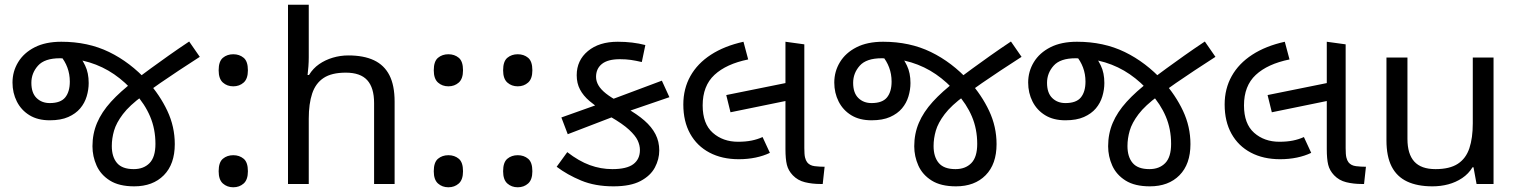

<svg xmlns="http://www.w3.org/2000/svg" viewBox="-20 -780 6437 814"><path d="M549 10Q485 10 446 -14.5Q407 -39 389.5 -78Q372 -117 372 -160Q372 -213 391.5 -259Q411 -305 450.5 -348.5Q490 -392 549 -437Q585 -465 620 -490.5Q655 -516 694.5 -544Q734 -572 782 -604L827 -539Q779 -508 738 -481Q697 -454 659.5 -428Q622 -402 585 -374Q529 -333 501 -296Q473 -259 463.5 -226Q454 -193 454 -161Q454 -115 476 -89Q498 -63 547 -63Q589 -63 614 -88.5Q639 -114 639 -170Q639 -233 616.5 -286Q594 -339 552 -385Q512 -432 464 -465Q416 -498 359 -515.5Q302 -533 234 -533Q169 -533 141 -501.5Q113 -470 113 -429Q113 -386 135 -364.5Q157 -343 191 -343Q237 -343 256.5 -367Q276 -391 276 -434Q276 -466 265.5 -494Q255 -522 236 -544L307 -555Q326 -533 341 -502Q356 -471 356 -428Q356 -400 347.5 -371.5Q339 -343 320 -320.5Q301 -298 269.5 -284Q238 -270 191 -270Q140 -270 105 -291.5Q70 -313 51.5 -349.5Q33 -386 33 -430Q33 -477 57 -516.5Q81 -556 127 -579.5Q173 -603 240 -603Q353 -603 442.5 -559.5Q532 -516 605 -436Q658 -377 689.5 -310Q721 -243 721 -169Q721 -84 674.5 -37Q628 10 549 10Z M969 -414Q943 -414 925 -430Q907 -446 907 -482Q907 -520 925 -535Q943 -550 969 -550Q995 -550 1013 -535Q1031 -520 1031 -482Q1031 -446 1013 -430Q995 -414 969 -414ZM969 14Q943 14 925 -2Q907 -18 907 -54Q907 -92 925 -107Q943 -122 969 -122Q995 -122 1013 -107Q1031 -92 1031 -54Q1031 -18 1013 -2Q995 14 969 14Z M1289 -537Q1289 -518 1287.5 -498Q1286 -478 1284 -462H1290Q1307 -490 1333 -508Q1359 -526 1391 -535.5Q1423 -545 1457 -545Q1522 -545 1565.5 -524.5Q1609 -504 1631 -461Q1653 -418 1653 -349V0H1566V-343Q1566 -408 1537 -440Q1508 -472 1446 -472Q1386 -472 1352 -449.5Q1318 -427 1303.5 -383.5Q1289 -340 1289 -277V0H1201V-760H1289Z M1881 -414Q1855 -414 1837 -430Q1819 -446 1819 -482Q1819 -520 1837 -535Q1855 -550 1881 -550Q1907 -550 1925 -535Q1943 -520 1943 -482Q1943 -446 1925 -430Q1907 -414 1881 -414ZM1881 14Q1855 14 1837 -2Q1819 -18 1819 -54Q1819 -92 1837 -107Q1855 -122 1881 -122Q1907 -122 1925 -107Q1943 -92 1943 -54Q1943 -18 1925 -2Q1907 14 1881 14Z M2175 -414Q2149 -414 2131 -430Q2113 -446 2113 -482Q2113 -520 2131 -535Q2149 -550 2175 -550Q2201 -550 2219 -535Q2237 -520 2237 -482Q2237 -446 2219 -430Q2201 -414 2175 -414ZM2175 14Q2149 14 2131 -2Q2113 -18 2113 -54Q2113 -92 2131 -107Q2149 -122 2175 -122Q2201 -122 2219 -107Q2237 -92 2237 -54Q2237 -18 2219 -2Q2201 14 2175 14Z M2581 10Q2503 10 2444 -14.5Q2385 -39 2340 -73L2385 -135Q2434 -97 2480.5 -80Q2527 -63 2576 -63Q2637 -63 2665 -84Q2693 -105 2693 -144Q2693 -164 2683.5 -184.5Q2674 -205 2647 -230Q2620 -255 2568 -285L2541 -306Q2506 -329 2479.5 -351.5Q2453 -374 2439 -400.5Q2425 -427 2425 -461Q2425 -524 2472.5 -563.5Q2520 -603 2599 -603Q2631 -603 2660 -599.5Q2689 -596 2716 -589L2701 -517Q2675 -523 2654.5 -526Q2634 -529 2608 -529Q2557 -529 2532 -509Q2507 -489 2507 -454Q2507 -436 2517 -418.5Q2527 -401 2549 -383.5Q2571 -366 2607 -347L2635 -322Q2681 -296 2712 -269Q2743 -242 2759 -211Q2775 -180 2775 -142Q2775 -105 2756.5 -70Q2738 -35 2695.5 -12.5Q2653 10 2581 10ZM2387 -211 2360 -282 2551 -350 2786 -438 2818 -368 2611 -297Z M3112 -105Q3041 -105 2988 -133Q2935 -161 2906 -213Q2877 -265 2877 -337Q2877 -404 2907 -457.5Q2937 -511 2994 -548Q3051 -585 3132 -603L3152 -528Q3059 -509 3009 -462.5Q2959 -416 2959 -333Q2959 -255 3002 -217Q3045 -179 3109 -179Q3141 -179 3166 -184Q3191 -189 3213 -199L3244 -132Q3217 -119 3183.5 -112Q3150 -105 3112 -105ZM3077 -304 3059 -377 3326 -431V-355ZM3458 0Q3423 0 3392.5 -7.5Q3362 -15 3341 -37Q3322 -57 3316 -81.5Q3310 -106 3310 -148V-603L3390 -592V-152Q3390 -125 3393 -112.5Q3396 -100 3402 -92Q3413 -78 3434 -75.5Q3455 -73 3476 -73L3468 0Z M4033 10Q3969 10 3930 -14.5Q3891 -39 3873.5 -78Q3856 -117 3856 -160Q3856 -213 3875.5 -259Q3895 -305 3934.5 -348.5Q3974 -392 4033 -437Q4069 -465 4104 -490.5Q4139 -516 4178.5 -544Q4218 -572 4266 -604L4311 -539Q4263 -508 4222 -481Q4181 -454 4143.5 -428Q4106 -402 4069 -374Q4013 -333 3985 -296Q3957 -259 3947.5 -226Q3938 -193 3938 -161Q3938 -115 3960 -89Q3982 -63 4031 -63Q4073 -63 4098 -88.5Q4123 -114 4123 -170Q4123 -233 4100.5 -286Q4078 -339 4036 -385Q3996 -432 3948 -465Q3900 -498 3843 -515.5Q3786 -533 3718 -533Q3653 -533 3625 -501.5Q3597 -470 3597 -429Q3597 -386 3619 -364.5Q3641 -343 3675 -343Q3721 -343 3740.5 -367Q3760 -391 3760 -434Q3760 -466 3749.5 -494Q3739 -522 3720 -544L3791 -555Q3810 -533 3825 -502Q3840 -471 3840 -428Q3840 -400 3831.5 -371.5Q3823 -343 3804 -320.5Q3785 -298 3753.5 -284Q3722 -270 3675 -270Q3624 -270 3589 -291.5Q3554 -313 3535.5 -349.5Q3517 -386 3517 -430Q3517 -477 3541 -516.5Q3565 -556 3611 -579.5Q3657 -603 3724 -603Q3837 -603 3926.5 -559.5Q4016 -516 4089 -436Q4142 -377 4173.5 -310Q4205 -243 4205 -169Q4205 -84 4158.5 -37Q4112 10 4033 10Z M4855 10Q4791 10 4752 -14.5Q4713 -39 4695.5 -78Q4678 -117 4678 -160Q4678 -213 4697.5 -259Q4717 -305 4756.5 -348.5Q4796 -392 4855 -437Q4891 -465 4926 -490.5Q4961 -516 5000.5 -544Q5040 -572 5088 -604L5133 -539Q5085 -508 5044 -481Q5003 -454 4965.5 -428Q4928 -402 4891 -374Q4835 -333 4807 -296Q4779 -259 4769.5 -226Q4760 -193 4760 -161Q4760 -115 4782 -89Q4804 -63 4853 -63Q4895 -63 4920 -88.5Q4945 -114 4945 -170Q4945 -233 4922.5 -286Q4900 -339 4858 -385Q4818 -432 4770 -465Q4722 -498 4665 -515.5Q4608 -533 4540 -533Q4475 -533 4447 -501.5Q4419 -470 4419 -429Q4419 -386 4441 -364.5Q4463 -343 4497 -343Q4543 -343 4562.5 -367Q4582 -391 4582 -434Q4582 -466 4571.5 -494Q4561 -522 4542 -544L4613 -555Q4632 -533 4647 -502Q4662 -471 4662 -428Q4662 -400 4653.5 -371.5Q4645 -343 4626 -320.5Q4607 -298 4575.5 -284Q4544 -270 4497 -270Q4446 -270 4411 -291.5Q4376 -313 4357.5 -349.5Q4339 -386 4339 -430Q4339 -477 4363 -516.5Q4387 -556 4433 -579.5Q4479 -603 4546 -603Q4659 -603 4748.5 -559.5Q4838 -516 4911 -436Q4964 -377 4995.5 -310Q5027 -243 5027 -169Q5027 -84 4980.5 -37Q4934 10 4855 10Z M5407 -105Q5336 -105 5283 -133Q5230 -161 5201 -213Q5172 -265 5172 -337Q5172 -404 5202 -457.5Q5232 -511 5289 -548Q5346 -585 5427 -603L5447 -528Q5354 -509 5304 -462.5Q5254 -416 5254 -333Q5254 -255 5297 -217Q5340 -179 5404 -179Q5436 -179 5461 -184Q5486 -189 5508 -199L5539 -132Q5512 -119 5478.5 -112Q5445 -105 5407 -105ZM5372 -304 5354 -377 5621 -431V-355ZM5753 0Q5718 0 5687.5 -7.5Q5657 -15 5636 -37Q5617 -57 5611 -81.5Q5605 -106 5605 -148V-603L5685 -592V-152Q5685 -125 5688 -112.5Q5691 -100 5697 -92Q5708 -78 5729 -75.5Q5750 -73 5771 -73L5763 0Z M6312 -536V0H6240L6227 -71H6223Q6206 -43 6179 -25Q6152 -7 6120 1.5Q6088 10 6053 10Q5989 10 5945.5 -10.5Q5902 -31 5880 -74Q5858 -117 5858 -185V-536H5947V-191Q5947 -127 5976 -95Q6005 -63 6066 -63Q6126 -63 6160.5 -85.5Q6195 -108 6209.5 -151.5Q6224 -195 6224 -257V-536Z"/></svg>

Font: hexguzrati15
Style: Regular
Weight: 400
Designer: Jelle Bosma - Monotype Design Team
Foundry: Monotype Imaging Inc.
Version: Version 2.006